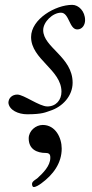

<svg xmlns="http://www.w3.org/2000/svg" viewBox="-20 -457 380 790"><path d="M14.6 -33.7C18.1 -3.9 55.2 13.2 91.8 13.2C155.3 13.2 168.5 4.4 185.5 -1C238.3 -17.6 278.8 -63 278.8 -116.7C278.8 -223.1 157.7 -261.7 157.7 -333C157.7 -366.7 196.8 -404.8 231 -404.8C265.1 -404.8 264.6 -335.9 297.9 -335.9C318.8 -335.9 330.1 -355 330.1 -374C330.1 -410.6 303.7 -437 277.3 -437C208 -437 107.9 -378.4 107.9 -304.7C107.9 -212.4 232.9 -170.4 232.9 -79.6C232.9 -45.9 210.9 -19 174.8 -19C142.1 -19 77.6 -67.9 51.3 -67.9C30.3 -67.9 14.6 -53.7 14.6 -33.7ZM111.8 299.3C111.8 304.2 112.8 312.5 119.1 312.5C127.9 312.5 140.6 304.2 149.4 297.9C198.7 262.2 233.9 214.4 233.9 154.3C233.9 109.4 208 57.1 155.8 57.1C127 57.1 98.1 81.5 98.1 112.3C98.1 157.2 131.8 172.4 168.9 172.4C187 172.4 187 184.6 187 192.4C187 225.6 156.7 255.4 134.8 275.4C129.9 280.3 111.8 288.6 111.8 299.3Z"/></svg>

Font: Cardo
Style: Italic
Weight: 400
Designer: David J. Perry
Foundry: David J. Perry
Version: Version 0.99